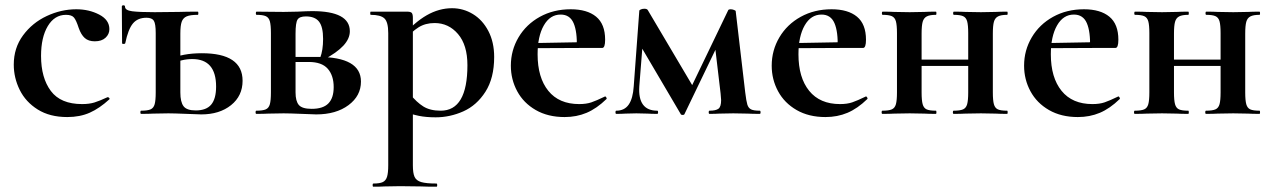

<svg xmlns="http://www.w3.org/2000/svg" viewBox="-20 -430 4808 725"><path d="M32 -186Q32 -249 67 -296.5Q102 -344 156.5 -369.5Q211 -395 268 -395Q316 -395 354.5 -375Q393 -355 393 -320Q393 -301 378.5 -287.5Q364 -274 338 -274Q314 -274 300 -286.5Q286 -299 277 -325Q268 -353 259.5 -363.5Q251 -374 229 -374Q186 -374 160.5 -331.5Q135 -289 135 -219Q135 -136 172 -86.5Q209 -37 290 -37Q317 -37 336.5 -43Q356 -49 386 -63H387Q390 -63 392.5 -60Q395 -57 393 -55Q356 -21 319 -4.5Q282 12 234 12Q168 12 122.5 -16.5Q77 -45 54.5 -90.5Q32 -136 32 -186Z M453 -267Q452 -264 446.5 -264Q441 -264 441 -267L440 -405Q440 -410 446 -410Q452 -410 452 -405Q452 -391 479 -387.5Q506 -384 564 -384L656 -385Q685 -386 727 -386Q729 -386 729 -380Q729 -374 727 -374Q698 -374 684.5 -368Q671 -362 666 -347.5Q661 -333 661 -303V-81Q661 -45 673 -29Q685 -13 719 -13Q759 -13 777.5 -35Q796 -57 796 -103Q796 -207 706 -207Q665 -207 625 -187L619 -206Q670 -229 742 -229Q896 -229 896 -125Q896 -68 852.5 -33Q809 2 740 2L685 0Q637 -2 616 -2L558 -1Q542 0 513 0Q510 0 510 -6Q510 -12 513 -12Q537 -12 548.5 -17Q560 -22 564 -36.5Q568 -51 568 -81V-305Q568 -340 561 -351.5Q554 -363 533 -363Q500 -363 482 -341.5Q464 -320 453 -267Z M1103 -386Q1141 -388 1159 -388Q1301 -388 1301 -312Q1301 -284 1276.5 -257.5Q1252 -231 1201 -204L1189 -212Q1200 -240 1200 -283Q1200 -329 1184.5 -348.5Q1169 -368 1135 -368Q1111 -368 1103.5 -356Q1096 -344 1096 -303V-81Q1096 -48 1108.5 -33.5Q1121 -19 1157 -19Q1200 -19 1220 -39.5Q1240 -60 1240 -101Q1240 -145 1217.5 -170.5Q1195 -196 1146 -196H1055L1054 -215H1181Q1343 -215 1343 -122Q1343 -68 1296 -33Q1249 2 1174 2Q1162 2 1120 0Q1072 -2 1051 -2L993 -1Q977 0 948 0Q945 0 945 -6Q945 -12 948 -12Q972 -12 983.5 -17Q995 -22 999 -36.5Q1003 -51 1003 -81V-305Q1003 -335 999 -349.5Q995 -364 983.5 -369Q972 -374 949 -374Q946 -374 946 -380Q946 -386 949 -386L1051 -385Z M1390 263Q1414 263 1425.5 257.5Q1437 252 1441.5 237.5Q1446 223 1446 194V-305Q1446 -347 1431.5 -360.5Q1417 -374 1380 -374Q1378 -374 1378 -380Q1378 -386 1380 -386H1517Q1531 -386 1535 -381Q1539 -376 1539 -363V194Q1539 224 1545.5 238Q1552 252 1570.5 257.5Q1589 263 1628 263Q1631 263 1631 269Q1631 275 1628 275Q1591 275 1570 274L1491 273L1432 274Q1417 275 1390 275Q1387 275 1387 269Q1387 263 1390 263ZM1493 -12 1528 -75Q1553 -44 1578.5 -28Q1604 -12 1644 -12Q1745 -12 1745 -184Q1745 -260 1709.5 -301.5Q1674 -343 1621 -343Q1586 -343 1560 -326.5Q1534 -310 1504 -276L1494 -288Q1545 -346 1591.5 -372.5Q1638 -399 1687 -399Q1729 -399 1765.5 -377Q1802 -355 1824 -313Q1846 -271 1846 -215Q1846 -135 1813 -83.5Q1780 -32 1729.5 -9.5Q1679 13 1625 13Q1589 13 1562 7.5Q1535 2 1493 -12Z M1909 -182Q1909 -240 1938 -289Q1967 -338 2018.5 -366.5Q2070 -395 2135 -395Q2197 -395 2231 -367Q2265 -339 2265 -280Q2265 -249 2254 -249H2158Q2160 -310 2146 -342.5Q2132 -375 2097 -375Q2057 -375 2033.5 -334Q2010 -293 2010 -225Q2010 -137 2050.5 -87Q2091 -37 2167 -37Q2194 -37 2213 -43.5Q2232 -50 2263 -65L2265 -66Q2267 -66 2269.5 -62Q2272 -58 2270 -56Q2233 -20 2195 -4Q2157 12 2112 12Q2049 12 2003 -14.5Q1957 -41 1933 -85.5Q1909 -130 1909 -182ZM1974 -267 2193 -271V-249L1975 -248Z M2849 0Q2820 0 2804 -1L2749 -2L2696 -1Q2683 0 2659 0Q2656 0 2656 -6Q2656 -12 2659 -12Q2683 -12 2693 -19.5Q2703 -27 2703 -52Q2703 -57 2701 -77L2679 -263L2720 -322L2565 0Q2564 4 2558 4Q2551 4 2550 0L2397 -260L2412 -331L2394 -104Q2388 -12 2462 -12Q2465 -12 2465 -6Q2465 0 2462 0Q2439 0 2426 -1L2383 -2L2341 -1Q2329 0 2307 0Q2304 0 2304 -6Q2304 -12 2307 -12Q2338 -12 2354 -35Q2370 -58 2373 -104L2394 -389Q2394 -392 2400 -394.5Q2406 -397 2413 -397Q2423 -397 2426 -392L2600 -98L2578 -76L2730 -392Q2732 -395 2739 -395Q2745 -395 2751.5 -392.5Q2758 -390 2758 -388L2794 -81Q2798 -48 2802 -35Q2806 -22 2816 -17Q2826 -12 2849 -12Q2852 -12 2852 -6Q2852 0 2849 0Z M2894 -182Q2894 -240 2923 -289Q2952 -338 3003.5 -366.5Q3055 -395 3120 -395Q3182 -395 3216 -367Q3250 -339 3250 -280Q3250 -249 3239 -249H3143Q3145 -310 3131 -342.5Q3117 -375 3082 -375Q3042 -375 3018.5 -334Q2995 -293 2995 -225Q2995 -137 3035.5 -87Q3076 -37 3152 -37Q3179 -37 3198 -43.5Q3217 -50 3248 -65L3250 -66Q3252 -66 3254.5 -62Q3257 -58 3255 -56Q3218 -20 3180 -4Q3142 12 3097 12Q3034 12 2988 -14.5Q2942 -41 2918 -85.5Q2894 -130 2894 -182ZM2959 -267 3178 -271V-249L2960 -248Z M3412 -205H3681V-181H3412ZM3313 -374Q3310 -374 3310 -380Q3310 -386 3313 -386Q3341 -386 3356 -385L3415 -384L3471 -385Q3487 -386 3514 -386Q3516 -386 3516 -380Q3516 -374 3514 -374Q3491 -374 3479.5 -368Q3468 -362 3464 -347.5Q3460 -333 3460 -303V-81Q3460 -51 3464 -36.5Q3468 -22 3479 -17Q3490 -12 3514 -12Q3516 -12 3516 -6Q3516 0 3514 0Q3486 0 3471 -1L3415 -2L3357 -1Q3341 0 3312 0Q3309 0 3309 -6Q3309 -12 3312 -12Q3336 -12 3347.5 -17Q3359 -22 3363 -36.5Q3367 -51 3367 -81V-305Q3367 -335 3363 -349.5Q3359 -364 3347.5 -369Q3336 -374 3313 -374ZM3582 -374Q3579 -374 3579 -380Q3579 -386 3582 -386Q3610 -386 3625 -385L3684 -384L3740 -385Q3756 -386 3783 -386Q3785 -386 3785 -380Q3785 -374 3783 -374Q3760 -374 3748.5 -368Q3737 -362 3733 -347.5Q3729 -333 3729 -303V-81Q3729 -51 3733 -36.5Q3737 -22 3748 -17Q3759 -12 3783 -12Q3785 -12 3785 -6Q3785 0 3783 0Q3755 0 3740 -1L3684 -2L3625 -1Q3609 0 3581 0Q3578 0 3578 -6Q3578 -12 3581 -12Q3605 -12 3616.5 -17Q3628 -22 3632 -36.5Q3636 -51 3636 -81V-305Q3636 -335 3632 -349.5Q3628 -364 3616.5 -369Q3605 -374 3582 -374Z M3847 -182Q3847 -240 3876 -289Q3905 -338 3956.5 -366.5Q4008 -395 4073 -395Q4135 -395 4169 -367Q4203 -339 4203 -280Q4203 -249 4192 -249H4096Q4098 -310 4084 -342.5Q4070 -375 4035 -375Q3995 -375 3971.5 -334Q3948 -293 3948 -225Q3948 -137 3988.5 -87Q4029 -37 4105 -37Q4132 -37 4151 -43.5Q4170 -50 4201 -65L4203 -66Q4205 -66 4207.5 -62Q4210 -58 4208 -56Q4171 -20 4133 -4Q4095 12 4050 12Q3987 12 3941 -14.5Q3895 -41 3871 -85.5Q3847 -130 3847 -182ZM3912 -267 4131 -271V-249L3913 -248Z M4365 -205H4634V-181H4365ZM4266 -374Q4263 -374 4263 -380Q4263 -386 4266 -386Q4294 -386 4309 -385L4368 -384L4424 -385Q4440 -386 4467 -386Q4469 -386 4469 -380Q4469 -374 4467 -374Q4444 -374 4432.5 -368Q4421 -362 4417 -347.5Q4413 -333 4413 -303V-81Q4413 -51 4417 -36.5Q4421 -22 4432 -17Q4443 -12 4467 -12Q4469 -12 4469 -6Q4469 0 4467 0Q4439 0 4424 -1L4368 -2L4310 -1Q4294 0 4265 0Q4262 0 4262 -6Q4262 -12 4265 -12Q4289 -12 4300.5 -17Q4312 -22 4316 -36.5Q4320 -51 4320 -81V-305Q4320 -335 4316 -349.5Q4312 -364 4300.5 -369Q4289 -374 4266 -374ZM4535 -374Q4532 -374 4532 -380Q4532 -386 4535 -386Q4563 -386 4578 -385L4637 -384L4693 -385Q4709 -386 4736 -386Q4738 -386 4738 -380Q4738 -374 4736 -374Q4713 -374 4701.5 -368Q4690 -362 4686 -347.5Q4682 -333 4682 -303V-81Q4682 -51 4686 -36.5Q4690 -22 4701 -17Q4712 -12 4736 -12Q4738 -12 4738 -6Q4738 0 4736 0Q4708 0 4693 -1L4637 -2L4578 -1Q4562 0 4534 0Q4531 0 4531 -6Q4531 -12 4534 -12Q4558 -12 4569.5 -17Q4581 -22 4585 -36.5Q4589 -51 4589 -81V-305Q4589 -335 4585 -349.5Q4581 -364 4569.5 -369Q4558 -374 4535 -374Z"/></svg>

Font: Cormorant Garamond
Style: Bold
Weight: 700
Designer: Christian Thalmann (Catharsis Fonts)
Foundry: Catharsis Fonts
Version: Version 4.000